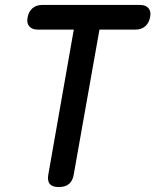

<svg xmlns="http://www.w3.org/2000/svg" viewBox="-20 -750 640 778"><path d="M279 -630H133Q110 -630 98.5 -643.5Q87 -657 92 -680Q96 -703 111.5 -716.5Q127 -730 151 -730H547Q571 -730 582 -716.5Q593 -703 588 -680Q584 -657 568.5 -643.5Q553 -630 529 -630H383L279 -44Q275 -18 260 -5Q245 8 218 8Q192 8 181.5 -5Q171 -18 176 -44Z"/></svg>

Font: Maple Mono NL Medium
Style: Italic
Weight: 500
Italic angle: -10°
Monospace: yes
Designer: subframe7536
Version: Version 7.000